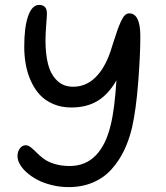

<svg xmlns="http://www.w3.org/2000/svg" viewBox="-20 -684 670 777"><path d="M257.8 73.2Q222.2 73.2 189 64.9Q155.8 56.6 131.1 43.5Q106.4 30.3 88.1 13.9Q69.8 -2.4 60.3 -19.5Q50.8 -36.6 50.8 -51.8Q50.8 -70.3 60.3 -83.3Q69.8 -96.2 84 -96.2Q94.2 -96.2 105 -87.6Q115.7 -79.1 127.9 -66.7Q140.1 -54.2 156.5 -41.7Q172.9 -29.3 200.2 -20.8Q227.5 -12.2 262.2 -12.2Q325.7 -12.2 367.4 -54.9Q409.2 -97.7 428.2 -179.2Q443.8 -241.7 451.2 -358.9Q418.9 -302.2 374.8 -275.6Q330.6 -249 269 -249Q228.5 -249 195.8 -262.9Q163.1 -276.9 141.6 -300Q120.1 -323.2 105.5 -355.2Q90.8 -387.2 84.5 -422.1Q78.1 -457 78.1 -495.1Q78.1 -574.7 94 -619.4Q109.9 -664.1 138.2 -664.1Q169.9 -664.1 169.9 -629.9Q169.9 -619.6 167 -583Q164.1 -546.4 164.1 -521Q164.1 -464.4 174.6 -423.8Q185.1 -383.3 210.7 -358.2Q236.3 -333 275.9 -333Q327.1 -333 365.5 -370.1Q403.8 -407.2 426.8 -475.1Q431.6 -489.7 440.9 -519Q450.2 -548.3 455.6 -563.2Q460.9 -578.1 469 -596.2Q477.1 -614.3 485.1 -622.1Q493.2 -629.9 502.9 -629.9Q547.9 -629.9 547.9 -537.1Q547.9 -461.9 539.3 -351.3Q530.8 -240.7 514.2 -167Q502 -116.2 481.9 -74.7Q461.9 -33.2 431.4 1Q400.9 35.2 356.7 54.2Q312.5 73.2 257.8 73.2Z"/></svg>

Font: Shantell Sans Irregular Bouncy
Style: Regular
Weight: 400
Designer: Stephen Nixon, Anya Danilova, Shantell Martin
Foundry: Arrow Type
Version: Version 1.006;[9816181b4]